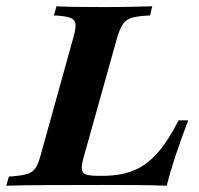

<svg xmlns="http://www.w3.org/2000/svg" viewBox="-45 -591 634 611"><path d="M-25 0 -16.9 -29Q21.8 -31.5 40.7 -37.1Q59.7 -42.7 68.5 -56.9Q77.4 -71 84.7 -98.4L188.7 -472.6Q196.8 -500.8 195.2 -514.9Q193.5 -529 177.8 -534.7Q162.1 -540.3 126.6 -541.9L134.7 -571Q179 -568.5 283.1 -568.5Q333.9 -568.5 374.6 -569.4Q415.3 -570.2 439.5 -571L432.3 -541.9Q396.8 -540.3 377 -535.1Q357.3 -529.8 347.2 -515.7Q337.1 -501.6 328.2 -472.6L221.8 -92.7Q214.5 -66.9 215.3 -53.6Q216.1 -40.3 228.2 -35.9Q240.3 -31.5 266.9 -31.5H282.3Q338.7 -31.5 380.2 -48.4Q421.8 -65.3 456 -104Q490.3 -142.7 523.4 -208.1H554Q528.2 -140.3 512.1 -91.1Q496 -41.9 485.5 0Q443.5 -1.6 395.2 -2Q346.8 -2.4 283.1 -2.4Q181.5 -2.4 103.6 -2Q25.8 -1.6 -25 0Z"/></svg>

Font: Playfair 5pt SemiExpanded Light ExtraBold
Style: Italic
Weight: 800
Italic angle: -15.6°
Version: Version 2.001;gftools[0.9.30]